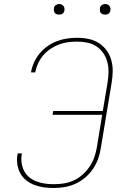

<svg xmlns="http://www.w3.org/2000/svg" viewBox="-20 -932 640 960"><path d="M248 8Q222 8 198 4.5Q174 1 151.5 -7.5Q129 -16 110.5 -31Q92 -46 81 -66.5Q70 -87 66.5 -112Q63 -137 68 -162V-165H89V-162Q85 -140 88 -118Q91 -96 100.5 -77.5Q110 -59 126.5 -45.5Q143 -32 163.5 -24.5Q184 -17 205.5 -14Q227 -11 250 -11Q275 -11 300 -15Q325 -19 349 -30Q373 -41 393 -59Q413 -77 428 -99Q443 -121 451.5 -145.5Q460 -170 464 -194L491 -358H243L246 -377H494L518 -520Q522 -546 522.5 -572Q523 -598 516.5 -622.5Q510 -647 496 -667Q482 -687 461.5 -700.5Q441 -714 416 -719Q391 -724 365 -724Q343 -724 320 -721Q297 -718 274.5 -709.5Q252 -701 231.5 -687Q211 -673 195.5 -654.5Q180 -636 170 -614Q160 -592 156 -570H135Q139 -595 150 -619.5Q161 -644 178.5 -665Q196 -686 218 -701.5Q240 -717 265.5 -726.5Q291 -736 316 -739.5Q341 -743 366 -743Q396 -743 424 -737Q452 -731 474.5 -716.5Q497 -702 513 -680Q529 -658 536.5 -631Q544 -604 543.5 -575Q543 -546 538 -517L484 -191Q480 -164 470.5 -137.5Q461 -111 444.5 -87Q428 -63 405.5 -44Q383 -25 356.5 -13Q330 -1 302.5 3.5Q275 8 248 8ZM505 -859Q499 -859 493.5 -861Q488 -863 484 -867.5Q480 -872 479.5 -878.5Q479 -885 480 -891Q480 -896 482.5 -900Q485 -904 489 -906.5Q493 -909 497 -910.5Q501 -912 506 -912Q512 -912 517.5 -909.5Q523 -907 527 -902.5Q531 -898 532 -891.5Q533 -885 532 -879Q531 -874 528.5 -870Q526 -866 522.5 -863.5Q519 -861 514.5 -860Q510 -859 505 -859ZM275 -859Q269 -859 263.5 -861Q258 -863 254 -867.5Q250 -872 249.5 -878.5Q249 -885 250 -891Q250 -896 252.5 -900Q255 -904 259 -906.5Q263 -909 267 -910.5Q271 -912 276 -912Q282 -912 287.5 -909.5Q293 -907 297 -902.5Q301 -898 302 -891.5Q303 -885 302 -879Q301 -874 298.5 -870Q296 -866 292.5 -863.5Q289 -861 284.5 -860Q280 -859 275 -859Z"/></svg>

Font: Iosevka Thin Extended
Style: Italic
Weight: 100
Width: 7
Italic angle: -9°
Monospace: yes
Designer: Belleve Invis
Foundry: Belleve Invis
Version: Version 32.5.0; ttfautohint (v1.8.4)